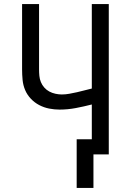

<svg xmlns="http://www.w3.org/2000/svg" viewBox="-20 -755 640 939"><path d="M355 164V-74H429V-244Q390 -234 350.5 -226.5Q311 -219 271 -219Q246 -219 220.5 -224Q195 -229 172 -241Q149 -253 131 -272Q113 -291 103 -314.5Q93 -338 90.5 -364Q88 -390 88 -416V-735H171V-416Q171 -400 172.5 -384Q174 -368 180 -353.5Q186 -339 196.5 -327Q207 -315 221 -307.5Q235 -300 251 -296.5Q267 -293 282 -293Q301 -293 319.5 -296.5Q338 -300 356.5 -304Q375 -308 393 -313Q411 -318 429 -322V-735H512V0H437V164Z"/></svg>

Font: Iosevka Meiseki Sans
Style: Regular
Weight: 400
Monospace: yes
Designer: Belleve Invis
Foundry: Belleve Invis
Version: Version 11.2.6; ttfautohint (v1.8.4)